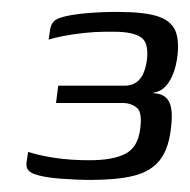

<svg xmlns="http://www.w3.org/2000/svg" viewBox="-20 -555 320 324"><path d="M133.7 -251.4Q108.9 -251.4 80.7 -253.6Q52.5 -255.8 37.1 -261.6Q30 -264.4 26.9 -268.8Q23.7 -273.3 25 -282.6L27.5 -298.7Q47 -292.4 73.1 -288.5Q99.2 -284.6 131.2 -284.6Q169.8 -284.6 191.2 -295.3Q212.5 -306 216.5 -336.8Q220.5 -365.5 210.8 -373.3Q201.1 -381.2 186.9 -381.2H74.5L78.3 -410.4H190.7Q205.4 -410.4 215 -420.4Q224.5 -430.5 227.8 -453Q231.7 -483.3 217.5 -492.3Q203.3 -501.4 174 -501.4Q169.5 -501.4 165.3 -501.4Q161.2 -501.4 156.6 -501.4Q140.9 -501.4 122 -499.4Q103.1 -497.4 86.9 -494.2Q70.7 -491.1 62.1 -488.1L64.6 -505.4Q66.2 -514.5 71 -519.1Q75.8 -523.6 85.6 -526.2Q97.7 -529.9 122.5 -532.4Q147.4 -534.9 178.2 -534.9Q223.1 -534.9 246 -527.5Q268.8 -520.2 276 -502.9Q283.2 -485.7 278.7 -455.3Q275.2 -432.4 265 -416.5Q254.7 -400.7 239.2 -398.7V-397.7Q258.8 -396.9 265.8 -382.4Q272.7 -367.9 268 -334.7Q263.7 -301.6 248.7 -283.5Q233.6 -265.4 205.7 -258.4Q177.7 -251.4 133.7 -251.4Z"/></svg>

Font: Genos Thin
Style: Italic
Weight: 100
Italic angle: -8°
Designer: Robert E. Leuschke
Foundry: Robert E. Leuschke
Version: Version 1.010